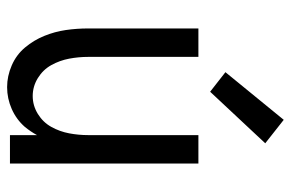

<svg xmlns="http://www.w3.org/2000/svg" viewBox="-159 -651 818 540"><g transform="rotate(90 250.0 -381.0)"><path d="M225 8Q194 8 164 -5Q134 -18 113.5 -42.5Q93 -67 81 -96.5Q69 -126 64.5 -157Q60 -188 60 -220V-530H140V-220Q140 -193 145 -166.5Q150 -140 163 -116.5Q176 -93 199.5 -78.5Q223 -64 250 -64Q277 -64 300.5 -78.5Q324 -93 337 -116.5Q350 -140 355 -166.5Q360 -193 360 -220V-530H440V0H360V-76Q350 -58 337 -42Q316 -18 286.5 -5Q257 8 225 8ZM238 -563 183 -606 317 -770 383 -718Z"/></g></svg>

Font: Iosevka SS08
Style: Regular
Weight: 400
Monospace: yes
Designer: Belleve Invis
Foundry: Belleve Invis
Version: 2.1.0; ttfautohint (v1.8.2)